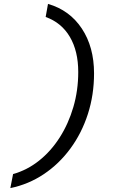

<svg xmlns="http://www.w3.org/2000/svg" viewBox="-20 -742 620 984"><path d="M33 222 47 150Q119 130 180 81.5Q241 33 286 -37.5Q331 -108 356 -193.5Q381 -279 381 -373Q381 -480 338 -553Q295 -626 214 -655L226 -722Q337 -690 399.5 -595.5Q462 -501 462 -366Q462 -256 430.5 -158Q399 -60 341 19Q283 98 204.5 150.5Q126 203 33 222Z"/></svg>

Font: Sometype Mono Medium
Style: Italic
Weight: 500
Italic angle: -12°
Monospace: yes
Designer: Ryoichi Tsunekawa
Foundry: Dharma Type
Version: Version 1.000; ttfautohint (v1.8.3)